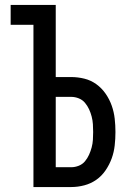

<svg xmlns="http://www.w3.org/2000/svg" viewBox="-20 -755 540 775"><path d="M115 0V-655H23V-735H205V-444H267Q294 -444 320.5 -437.5Q347 -431 369 -415Q391 -399 406.5 -376.5Q422 -354 431 -328.5Q440 -303 443 -276Q446 -249 446 -222Q446 -195 443 -168Q440 -141 431 -116Q422 -91 406.5 -68Q391 -45 369 -29.5Q347 -14 320.5 -7Q294 0 267 0ZM205 -80H267Q283 -80 298 -86Q313 -92 323 -104Q333 -116 339.5 -130.5Q346 -145 350 -160Q354 -175 355 -190.5Q356 -206 356 -222Q356 -238 355 -253.5Q354 -269 350 -284.5Q346 -300 339.5 -314Q333 -328 323 -340Q313 -352 298 -358Q283 -364 267 -364H205Z"/></svg>

Font: Iosevka Medium
Style: Regular
Weight: 500
Monospace: yes
Designer: Belleve Invis
Foundry: Belleve Invis
Version: Version 32.5.0; ttfautohint (v1.8.4)